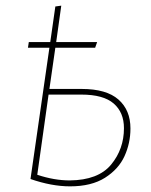

<svg xmlns="http://www.w3.org/2000/svg" viewBox="-20 -650 536 680"><path d="M442 -195Q442 -143 421 -97Q400 -51 352 -20.5Q304 10 228 10Q163 10 88 -16L155 -481H79L82 -501H158L176 -627L197 -630L179 -501H324L317 -481H176L155 -335H269Q357 -335 399.5 -297.5Q442 -260 442 -195ZM419 -196Q419 -252 382.5 -283.5Q346 -315 268 -315H152L112 -31Q172 -11 227 -11Q328 -12 373.5 -67Q419 -122 419 -196Z"/></svg>

Font: Fira Sans Thin
Style: Italic
Weight: 250
Italic angle: -8°
Designer: Carrois Corporate & Edenspiekermann AG
Foundry: Carrois Corporate GbR & Edenspiekermann AG
Version: Version 4.203